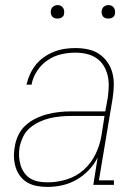

<svg xmlns="http://www.w3.org/2000/svg" viewBox="-20 -727 540 755"><path d="M167 8Q146 8 126 4.5Q106 1 89 -8.5Q72 -18 60 -33.5Q48 -49 42 -68Q36 -87 35 -107.5Q34 -128 38 -149Q41 -172 51.5 -194.5Q62 -217 80 -233.5Q98 -250 120.5 -261Q143 -272 166.5 -278Q190 -284 213 -286.5Q236 -289 259 -289H394L404 -344Q407 -366 407.5 -388.5Q408 -411 403 -431.5Q398 -452 387 -469.5Q376 -487 359 -498.5Q342 -510 320.5 -515Q299 -520 277 -520Q249 -520 220.5 -513.5Q192 -507 167 -490Q142 -473 125.5 -447.5Q109 -422 104 -394H84Q89 -415 98 -435Q107 -455 121 -472.5Q135 -490 154 -503Q173 -516 193.5 -524Q214 -532 235 -535Q256 -538 277 -538Q302 -538 326 -533Q350 -528 369.5 -515Q389 -502 402.5 -482.5Q416 -463 422 -440Q428 -417 427.5 -391.5Q427 -366 423 -341L369 -18H428V0H347L364 -108Q351 -81 329 -58Q307 -35 280.5 -20Q254 -5 225 1.5Q196 8 167 8ZM168 -10Q205 -10 242.5 -21.5Q280 -33 309.5 -59.5Q339 -86 356 -121.5Q373 -157 379 -194L391 -271H259Q238 -271 217 -269Q196 -267 175 -262Q154 -257 134 -247.5Q114 -238 97 -223.5Q80 -209 70.5 -188.5Q61 -168 57 -148Q54 -130 55 -112Q56 -94 61 -77.5Q66 -61 76 -47Q86 -33 100.5 -24.5Q115 -16 132.5 -13Q150 -10 168 -10ZM406 -654Q400 -654 394 -656Q388 -658 384.5 -663Q381 -668 380 -674Q379 -680 380 -686Q381 -691 383.5 -695Q386 -699 389.5 -701.5Q393 -704 397.5 -705.5Q402 -707 406 -707Q413 -707 418.5 -704.5Q424 -702 427.5 -697Q431 -692 432 -686Q433 -680 432 -674Q432 -669 429.5 -665Q427 -661 423 -658.5Q419 -656 415 -655Q411 -654 406 -654ZM206 -654Q200 -654 194 -656Q188 -658 184.5 -663Q181 -668 180 -674Q179 -680 180 -686Q181 -691 183.5 -695Q186 -699 189.5 -701.5Q193 -704 197.5 -705.5Q202 -707 206 -707Q213 -707 218.5 -704.5Q224 -702 227.5 -697Q231 -692 232 -686Q233 -680 232 -674Q232 -669 229.5 -665Q227 -661 223 -658.5Q219 -656 215 -655Q211 -654 206 -654Z"/></svg>

Font: Iosevka Curly Slab ThObl
Style: Regular
Weight: 100
Italic angle: -9°
Monospace: yes
Designer: Belleve Invis
Foundry: Belleve Invis
Version: Version 11.0.0; ttfautohint (v1.8.3)